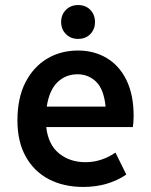

<svg xmlns="http://www.w3.org/2000/svg" viewBox="-20 -729 597 760"><path d="M49 -252Q49 -341 80.5 -402.5Q112 -464 166 -496.5Q220 -529 289 -529Q352 -529 402 -499.5Q452 -470 480.5 -412Q509 -354 509 -269Q509 -258 508 -246.5Q507 -235 506 -226H163Q171 -156 214 -121.5Q257 -87 318 -87Q352 -87 382.5 -97.5Q413 -108 437 -125L480 -38Q407 11 310 11Q232 11 173.5 -19.5Q115 -50 82 -109Q49 -168 49 -252ZM287 -435Q240 -435 207.5 -403.5Q175 -372 165 -307H398Q391 -376 360.5 -405.5Q330 -435 287 -435ZM222 -642Q222 -671 241 -690Q260 -709 289 -709Q319 -709 337.5 -690Q356 -671 356 -642Q356 -613 337.5 -594Q319 -575 289 -575Q260 -575 241 -594Q222 -613 222 -642Z"/></svg>

Font: Radio Canada Medium
Style: Regular
Weight: 500
Designer: Charles Daoud, Etienne Aubert Bonn, Alexandre Saumier Demers, Jacques Le Bailly
Foundry: Radio-Canada
Version: Version 2.104; ttfautohint (v1.8.4.7-5d5b);gftools[0.9.28.de